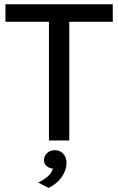

<svg xmlns="http://www.w3.org/2000/svg" viewBox="-20 -670 564 916"><path d="M6 0ZM213.5 -566H6V-649.5H518V-566H310.5V0H213.5ZM212 226.5 162.5 201Q189 188 207.2 172.5Q225.5 157 232.5 134.5Q213.5 132.5 201 121Q188.5 109.5 190 91Q191 72.5 205.8 59.5Q220.5 46.5 241.5 46.5Q267.5 46.5 283.2 65Q299 83.5 297 112.5Q296 143.5 274.2 175Q252.5 206.5 212 226.5Z"/></svg>

Font: Betinya Sans Medium
Style: Regular
Weight: 500
Designer: Jonathan Pinhorn
Version: Version 2.001;December 9, 2019;FontCreator 12.0.0.2547 64-bi